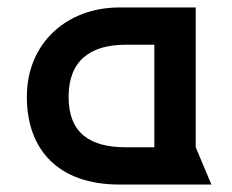

<svg xmlns="http://www.w3.org/2000/svg" viewBox="-20 -495 623 515"><path d="M394 -100H317C224 -100 164 -136 164 -235C164 -334 224 -375 317 -375H394ZM300 -475C162 -475 52 -382 52 -235C52 -94 136 0 300 0H547L505 -100V-475Z"/></svg>

Font: Mint Spirit No2
Style: Bold
Weight: 700
Designer: HARENDAL Hirwen
Foundry: Arkandis Digital Foundry.
Version: Version 1.004;FFEdit